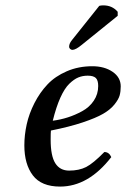

<svg xmlns="http://www.w3.org/2000/svg" viewBox="-20 -686 470 716"><path d="M346.2 -365.2Q346.2 -386.7 337.2 -395.3Q328.1 -403.8 307.1 -403.8Q288.1 -403.8 272 -397.2Q255.9 -390.6 238.3 -373.5Q220.7 -356.4 205.1 -321.8Q189.5 -287.1 176.8 -235.8Q206.1 -239.7 232.9 -248.3Q259.8 -256.8 286.6 -271.5Q313.5 -286.1 329.8 -310.5Q346.2 -335 346.2 -365.2ZM169.9 -199.2Q168.9 -191.4 168.9 -165Q168.9 -104.5 186.3 -77.1Q203.6 -49.8 237.8 -49.8Q274.9 -49.8 301.3 -63.2Q327.6 -76.7 369.1 -119.1Q386.7 -119.1 395 -100.1Q309.6 9.8 204.1 9.8Q134.3 9.8 102.5 -32Q70.8 -73.7 70.8 -144Q70.8 -182.6 79.6 -222.4Q88.4 -262.2 108.4 -301.5Q128.4 -340.8 157 -371.1Q185.5 -401.4 229 -420.2Q272.5 -439 324.2 -439Q369.6 -439 399.9 -418.2Q430.2 -397.5 430.2 -363.8Q430.2 -345.2 426.3 -330.6Q422.4 -315.9 407 -296.6Q391.6 -277.3 364.7 -261.7Q337.9 -246.1 288.3 -229.5Q238.8 -212.9 169.9 -199.2ZM248 -536.1 350.1 -664.1Q356 -666 365.2 -666Q398.4 -666 418.9 -642.1V-627L285.2 -519Q262.2 -500 250 -500Q245.1 -500 241.2 -503.9Q237.3 -507.8 237.8 -512.2Q237.8 -523.4 248 -536.1Z"/></svg>

Font: Common Serif Medium
Style: Italic
Weight: 500
Italic angle: -12°
Designer: Philipp H. Poll, Khaled Hosny
Foundry: Stefan Peev, Context Ltd.
Version: Version 1.026